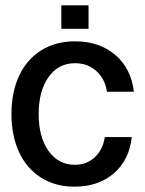

<svg xmlns="http://www.w3.org/2000/svg" viewBox="-20 -687 545 720"><path d="M259 13Q188 13 134.5 -20.5Q81 -54 52 -115.5Q23 -177 23 -259Q23 -342 52 -403.5Q81 -465 135 -498.5Q189 -532 261 -532Q353 -532 412.5 -481Q472 -430 482 -343H381Q374 -391 341.5 -420.5Q309 -450 261 -450Q199 -450 162 -398Q125 -346 125 -259Q125 -173 162 -121Q199 -69 261 -69Q305 -69 335.5 -97.5Q366 -126 373 -173H474Q465 -87 407 -37Q349 13 259 13ZM312 -667V-579H210V-667Z"/></svg>

Font: Non Bureau
Style: Regular
Weight: 400
Designer: Jona Saucedo
Foundry: Non Foundry
Version: Version 1.000; ttfautohint (v1.8.4)